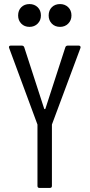

<svg xmlns="http://www.w3.org/2000/svg" viewBox="-20 -924 440 943"><path d="M164 -11V-310Q164 -314 163 -315L25 -688L24 -692Q24 -700 33 -700H87Q96 -700 99 -692L197 -390Q198 -388 200 -388Q202 -388 203 -390L301 -692Q304 -700 313 -700H367Q372 -700 374.5 -696.5Q377 -693 375 -688L236 -315Q235 -314 235 -310V-11Q235 -1 225 -1H174Q164 -1 164 -11ZM219 -848Q219 -873 234.5 -888.5Q250 -904 275 -904Q299 -904 315 -888.5Q331 -873 331 -848Q331 -824 315 -808Q299 -792 275 -792Q250 -792 234.5 -808Q219 -824 219 -848ZM69 -848Q69 -873 84.5 -888.5Q100 -904 125 -904Q149 -904 165 -888.5Q181 -873 181 -848Q181 -824 165 -808Q149 -792 125 -792Q100 -792 84.5 -808Q69 -824 69 -848Z"/></svg>

Font: Barlow Condensed
Style: Regular
Weight: 400
Width: 3
Designer: Jeremy Tribby
Foundry: Tribby Type
Version: Version 1.500